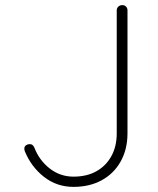

<svg xmlns="http://www.w3.org/2000/svg" viewBox="-20 -720 618 750"><path d="M267 10Q202 10 152 -29Q102 -68 77 -129Q75 -135 75 -139Q75 -148 81.5 -152.5Q88 -157 95 -157Q103 -157 107 -153.5Q111 -150 114 -144Q133 -94 174 -62Q215 -30 267 -30Q319 -30 356.5 -51Q394 -72 415 -110Q436 -148 436 -199V-680Q436 -688 442 -694Q448 -700 458 -700Q467 -700 472.5 -694Q478 -688 478 -680V-199Q478 -137 451.5 -89.5Q425 -42 377.5 -16Q330 10 267 10Z"/></svg>

Font: Quicksand Light Light
Style: Regular
Weight: 300
Version: Version 3.006